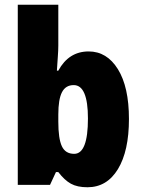

<svg xmlns="http://www.w3.org/2000/svg" viewBox="-20 -780 600 810"><path d="M226 -588Q226 -568 224 -541.5Q222 -515 220 -482H226Q270 -563 354 -563Q431 -563 477.5 -488Q524 -413 524 -278Q524 -143 477.5 -66.5Q431 10 349 10Q306 10 279 -5Q252 -20 226 -54H216L191 0H55V-760H226ZM291 -421Q257 -421 241.5 -391Q226 -361 226 -297V-267Q226 -195 241 -163Q256 -131 293 -131Q351 -131 351 -280Q351 -421 291 -421Z"/></svg>

Font: Noto Sans Lao UI Cond Blk
Style: Regular
Weight: 900
Width: 3
Designer: Monotype Design Team
Foundry: Monotype Imaging Inc.
Version: Version 2.000; ttfautohint (v1.8.4.7-5d5b)